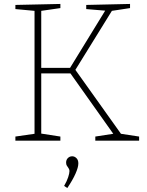

<svg xmlns="http://www.w3.org/2000/svg" viewBox="-20 -713 743 973"><path d="M362 -359 593 -35 685 -21V0H463V-21L554 -35L337 -341H189V-36L286 -21V0H58V-21L155 -35V-658L58 -667V-688L286 -693V-672L189 -658V-369H335L513 -659L417 -667V-688L639 -693V-672L547 -658ZM305 229Q319 205 325.5 185Q332 165 332 154Q332 148 329.5 143Q327 138 324 134Q323 133 319 127Q315 121 315 111Q315 97 324 88Q333 79 346 79Q358 79 367.5 88.5Q377 98 377 115Q377 135 362.5 167.5Q348 200 321 240Z"/></svg>

Font: Bitter Pro ExtraLight
Style: Regular
Weight: 275
Designer: Sol Matas, and Bitter project Authors
Foundry: Sol Matas
Version: Version 1.010